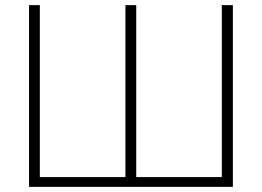

<svg xmlns="http://www.w3.org/2000/svg" viewBox="-20 -727 1019 747"><path d="M93 0V-707H135V-38H468V-707H510V-38H843V-707H886V0Z"/></svg>

Font: Onest Thin
Style: Regular
Weight: 250
Designer: Dmitri Voloshin, Andrey Kudryavtsev
Foundry: Dmitri Voloshin, Andrey Kudryavtsev
Version: Version 1.000;gftools[0.9.33]